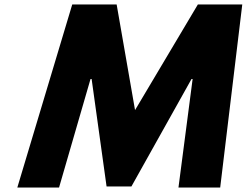

<svg xmlns="http://www.w3.org/2000/svg" viewBox="-20 -845 1111 865"><path d="M784 0H972L1071.5 -825H871.5L588.4 -349L505.5 -825H305.5L58 0H246L387.8 -489H392.8L460.1 -5H572.1L842.8 -489H847.8Z"/></svg>

Font: Hussar
Style: BdOblTwo
Weight: 700
Foundry: Cannot Into Space Fonts
Version: Version 2.00